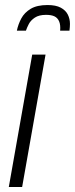

<svg xmlns="http://www.w3.org/2000/svg" viewBox="-20 -743 298 763"><path d="M15 0 108 -526H161L68 0ZM169 -723Q202 -723 221.5 -712.5Q241 -702 249.5 -685Q258 -668 258 -648Q258 -642 257.5 -635.5Q257 -629 256 -621H219Q221 -644 215 -658Q209 -672 196.5 -678Q184 -684 163 -684Q135 -684 118.5 -673Q102 -662 94.5 -647.5Q87 -633 83 -621H47Q52 -646 64.5 -669.5Q77 -693 102 -708Q127 -723 169 -723Z"/></svg>

Font: Archivo Condensed ExtraLight
Style: Italic
Weight: 250
Width: 3
Italic angle: -10°
Designer: Hector Gatti
Foundry: Omnibus-Type
Version: Version 2.001